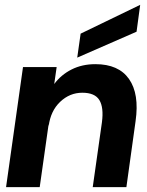

<svg xmlns="http://www.w3.org/2000/svg" viewBox="-20 -773 609 793"><path d="M5 0 75 -496H214L204 -426Q232 -464 275.5 -486Q319 -508 374 -508Q470 -508 513 -446.5Q556 -385 540 -273L502 0H363L401 -268Q409 -329 390.5 -359.5Q372 -390 320 -390Q268 -390 228.5 -352.5Q189 -315 181 -252V-261L144 0ZM299 -535 313 -634 559 -753 544 -642Z"/></svg>

Font: Host Grotesk Black
Style: Italic
Weight: 900
Italic angle: -8°
Designer: Doğukan Karapınar based on Poppins by Indian Type Foundry, Jonny Pinhorn
Foundry: Element Type
Version: Version 1.000; ttfautohint (v1.8.4.7-5d5b);gftools[0.9.33]